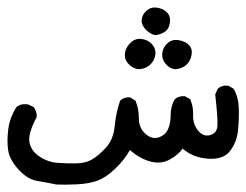

<svg xmlns="http://www.w3.org/2000/svg" viewBox="-20 -250 658 513"><path d="M131 243Q107 238 80 233.5Q53 229 29.5 203Q6 177 2 152.5Q-2 128 2 96Q6 64 24 36Q36 26 55 29L70 36Q79 48 78 63Q55 106 58.5 129Q62 152 84.5 167.5Q107 183 133 185Q159 187 184 186.5Q209 186 226 176Q243 166 263 144.5Q283 123 286.5 86.5Q290 50 301 19Q311 9 327 10L342 19Q351 40 351 66Q351 92 368.5 107.5Q386 123 404 117Q422 111 429 95Q436 79 436 56.5Q436 34 447 15Q457 6 474 7L488 15Q497 35 496 58Q495 81 509 98.5Q523 116 541.5 111Q560 106 561 85Q562 64 555 2L562 -13Q573 -23 590 -21L604 -13Q617 9 618 38Q619 67 616 98Q613 129 595 153Q577 177 536 174Q495 171 468 147Q455 165 432 177Q409 189 381.5 181.5Q354 174 327 151Q312 178 287 201.5Q262 225 239.5 233Q217 241 185.5 242.5Q154 244 131 243ZM351 -65Q337 -66 325 -77.5Q313 -89 313.5 -104.5Q314 -120 327 -134Q340 -148 357.5 -146Q375 -144 386 -132Q397 -120 395 -104Q393 -88 381 -77Q369 -66 351 -65ZM447 -65Q433 -67 422.5 -79.5Q412 -92 413.5 -107.5Q415 -123 427.5 -134.5Q440 -146 458.5 -142.5Q477 -139 486 -128.5Q495 -118 491.5 -101.5Q488 -85 476.5 -75.5Q465 -66 447 -65ZM395 -156Q383 -158 370.5 -170Q358 -182 358.5 -196Q359 -210 371 -221Q383 -232 399.5 -229.5Q416 -227 426 -217Q436 -207 434 -190Q432 -173 421 -165.5Q410 -158 395 -156Z"/></svg>

Font: NaniFont Regular
Style: Regular
Weight: 400
Designer: Nanigashitei
Version: Version 1.036